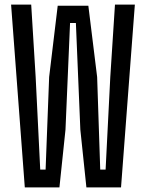

<svg xmlns="http://www.w3.org/2000/svg" viewBox="-20 -820 638 840"><path d="M88.5 0 28.5 -800H116.5L136 -483L156 -78H179.5L195 -483L232.5 -795H366.5L405 -483L418.5 -78H442L462.5 -483L483 -800H570L509.5 0H358L331.5 -252.5L312 -719.5H286.5L266.5 -252.5L240 0Z"/></svg>

Font: Big Shoulders Display Thin SemiBold
Style: Regular
Weight: 600
Version: Version 2.002